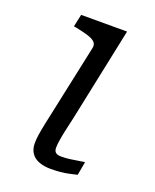

<svg xmlns="http://www.w3.org/2000/svg" viewBox="-108 -601 538 668"><g transform="rotate(20 160.5 -267.0)"><path d="M160 3Q136 3 117 -4Q98 -11 88 -26Q78 -41 78 -62Q78 -77 80.5 -94Q83 -111 88.5 -137.5Q94 -164 103 -205L154 -444Q156 -457 147.5 -465Q139 -473 121 -478.5Q103 -484 78 -489L67 -491L77 -537H247L175 -193Q167 -159 162 -135Q157 -111 155 -96.5Q153 -82 153 -73Q153 -61 159.5 -55.5Q166 -50 180 -50Q196 -50 211.5 -52Q227 -54 241 -56.5Q255 -59 265 -60L256 -10Q243 -7 227.5 -3.5Q212 0 195 1.5Q178 3 160 3Z"/></g></svg>

Font: Roboto Serif 20pt Light
Style: Italic
Weight: 300
Italic angle: -10°
Version: Version 1.007